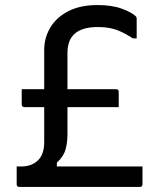

<svg xmlns="http://www.w3.org/2000/svg" viewBox="-20 -740 640 760"><path d="M66 -387H155V-542Q155 -591 179.5 -631.5Q204 -672 251 -696Q298 -720 366 -720Q423 -720 462.5 -705.5Q502 -691 518 -675Q521 -672 521 -667V-588H506Q471 -611 440.5 -622Q410 -633 367 -633Q305 -633 275 -606Q247 -581 247 -529V-387H439Q450 -387 450 -376V-316H247V-208Q247 -176 239.5 -148.5Q232 -121 205 -96V-81H544V-11Q544 0 533 0H57Q46 0 46 -11V-81H64Q105 -81 130 -105Q155 -129 155 -177V-316H77Q66 -316 66 -327Z"/></svg>

Font: Recursive Sn Lnr St
Style: Regular
Weight: 400
Version: Version 1.079;hotconv 1.0.112;makeotfexe 2.5.65598; ttfautoh